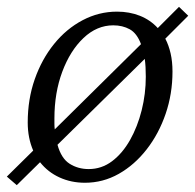

<svg xmlns="http://www.w3.org/2000/svg" viewBox="-27 -521 570 561"><path d="M523 -475 456 -408Q466 -389 471.5 -365Q477 -341 477 -312Q477 -247 457 -188.5Q437 -130 401.5 -84.5Q366 -39 320 -13Q274 13 221 13Q181 13 147 -2.5Q113 -18 90 -47L22 20L-7 -5L70 -81Q54 -118 54 -163Q54 -231 74.5 -289.5Q95 -348 131 -392.5Q167 -437 214.5 -462Q262 -487 315 -487Q351 -487 381.5 -475Q412 -463 434 -439L496 -501ZM132 -175Q132 -167 132 -159Q132 -151 133 -143L385 -392Q373 -424 352 -435.5Q331 -447 304 -447Q256 -447 217 -410Q178 -373 155 -311.5Q132 -250 132 -175ZM232 -27Q270 -27 300.5 -50Q331 -73 353 -112Q375 -151 387 -199Q399 -247 399 -297Q399 -327 396 -349L141 -98Q152 -58 176.5 -42.5Q201 -27 232 -27Z"/></svg>

Font: Source Serif Pro
Style: Italic
Weight: 400
Italic angle: -12°
Designer: Frank Grießhammer
Foundry: Adobe Systems Incorporated
Version: Version 3.001;hotconv 1.0.111;makeotfexe 2.5.65597